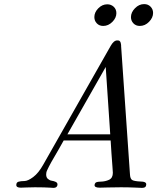

<svg xmlns="http://www.w3.org/2000/svg" viewBox="-20 -912 783 932"><path d="M189.9 -112.8 517.1 -689Q532.2 -715.8 548.8 -715.8Q552.7 -715.8 555.9 -715.3Q559.1 -714.8 561 -712.4Q563 -710 564 -709Q564.9 -708 565.9 -704.1Q566.9 -700.2 566.9 -699.2Q566.9 -698.2 567.9 -692.9V-688L610.8 -66.9Q611.8 -43.9 621.8 -38.1Q631.8 -32.2 663.1 -30.8Q689.9 -30.8 689.9 -17.1Q689.9 0 669.9 0Q665 0 634 -1.5Q603 -2.9 566.9 -2.9Q537.1 -2.9 503.2 -2Q469.2 -1 463.9 -1Q439 -1 439 -13.2Q439 -19 442.9 -23.9Q446.8 -29.8 469 -30.3Q491.2 -30.8 509.5 -39.3Q527.8 -47.9 527.8 -73.2Q527.8 -74.2 525.9 -102.1Q523.9 -129.9 521 -168.5Q518.1 -207 517.1 -230H289.1Q277.8 -210 264.9 -187Q252 -164.1 244.4 -151.6Q236.8 -139.2 229 -125Q221.2 -110.8 217.5 -103.5Q213.9 -96.2 210 -88.1Q206.1 -80.1 205.1 -75Q204.1 -69.8 204.1 -64.9Q204.1 -50.8 212.6 -43.5Q221.2 -36.1 231.2 -34.7Q241.2 -33.2 249.5 -29.5Q257.8 -25.9 258.8 -19Q259.8 -11.2 254.9 -5.6Q250 0 238.8 0Q235.8 0 224.4 -1Q212.9 -2 192.9 -2.4Q172.9 -2.9 149.9 -2.9Q130.9 -2.9 108.4 -2Q85.9 -1 81.1 -1Q59.1 -1 59.1 -13.9Q59.1 -26.9 70.1 -30Q81.1 -33.2 98.1 -33.2Q115.2 -33.2 141.1 -52.5Q167 -71.8 189.9 -112.8ZM307.1 -259.8H515.1L493.2 -586.9ZM438 -829.1Q438 -852.1 457 -871.6Q476.1 -891.1 501 -891.1Q519 -891.1 532 -879.2Q544.9 -867.2 544.9 -848.1Q544.9 -825.2 525.4 -805.7Q505.9 -786.1 481 -786.1Q461.9 -786.1 450 -798.6Q438 -811 438 -829.1ZM615.7 -829.1Q615.7 -852.1 635.3 -872.1Q654.8 -892.1 679.7 -892.1Q698.7 -892.1 710.9 -879.6Q723.1 -867.2 723.1 -849.1Q723.1 -826.2 703.6 -806.2Q684.1 -786.1 658.7 -786.1Q639.6 -786.1 627.7 -798.6Q615.7 -811 615.7 -829.1Z"/></svg>

Font: CMU Classical Serif
Style: Italic
Weight: 500
Italic angle: -14.04°
Version: Version 0.7.0